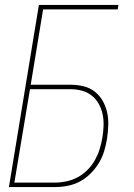

<svg xmlns="http://www.w3.org/2000/svg" viewBox="-20 -755 540 775"><path d="M16 0 137 -735H458L455 -717H154L104 -413H264Q291 -413 316.5 -407Q342 -401 362 -385.5Q382 -370 394.5 -348Q407 -326 412.5 -301Q418 -276 417 -249Q416 -222 412 -195Q408 -170 400.5 -145Q393 -120 379 -97Q365 -74 345.5 -54.5Q326 -35 302.5 -22.5Q279 -10 253.5 -5Q228 0 203 0ZM38 -18H203Q225 -18 248.5 -23Q272 -28 293.5 -39.5Q315 -51 333 -69Q351 -87 363 -108.5Q375 -130 382 -152.5Q389 -175 393 -198Q397 -222 398 -246Q399 -270 394.5 -292.5Q390 -315 379 -335Q368 -355 350.5 -369Q333 -383 310.5 -389Q288 -395 264 -395H101Z"/></svg>

Font: Iosevka SS04 Thin
Style: Italic
Weight: 100
Italic angle: -9°
Monospace: yes
Designer: Belleve Invis
Foundry: Belleve Invis
Version: Version 19.0.0; ttfautohint (v1.8.4)